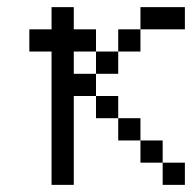

<svg xmlns="http://www.w3.org/2000/svg" viewBox="-20 -520 540 540"><path d="M500 0V-62.5H437.5V0ZM500 -437.5V-500H375V-437.5H312.5V-375H250V-312.5H187.5V-375H250V-437.5H187.5V-500H125V-437.5H62.5V-375H125Q125 -375 125 0H187.5Q187.5 0 187.5 -250H250V-187.5H312.5V-125H375V-62.5H437.5V-125H375V-187.5H312.5V-250H250V-312.5H312.5V-375H375V-437.5Z"/></svg>

Font: CalcUnifontExMono
Style: Regular
Weight: 500
Version: Version 15.0.06